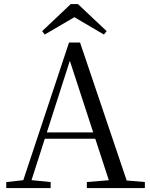

<svg xmlns="http://www.w3.org/2000/svg" viewBox="-20 -949 758 969"><path d="M373.2 -928.5 518.4 -791.8 504.3 -774.8 326.9 -878.9H384L205.8 -774.8L192.7 -791.8L337.2 -928.5ZM11.6 0V-30.1L110.1 -41.1H127.5L235.7 -30.1V0ZM84.4 0 328.3 -734.2H384.1L632.2 0H542.1L321.9 -674.6H342.1L338.3 -660.6L126.3 0ZM192.4 -248.8 195.9 -280.7H500.1L503.6 -248.8ZM418.3 0V-30.3L551.9 -41.3H580.7L711.1 -30.3V0Z"/></svg>

Font: Noto Serif TC
Style: Regular
Weight: 200
Designer: Ryoko NISHIZUKA 西塚涼子 (kana & ideographs); Frank Grießhammer (Latin, Greek & Cyrillic); Wenlong ZHANG 张文龙 (bopomofo); San
Foundry: Adobe
Version: Version 2.001;hotconv 1.1.0;makeotfexe 2.6.0